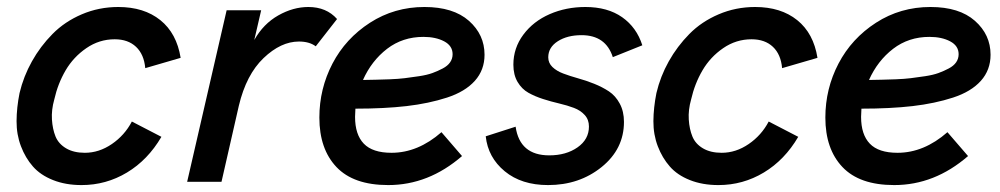

<svg xmlns="http://www.w3.org/2000/svg" viewBox="-20 -517 2844 546"><path d="M211.9 9.3Q166.5 9.3 130.9 -4.9Q95.2 -19 73.7 -43.5Q52.2 -67.9 39.6 -101.1Q26.9 -134.3 27.1 -172.6Q27.3 -210.9 35.6 -252.4Q46.9 -299.8 70.8 -342.5Q94.7 -385.3 129.4 -420.4Q164.1 -455.6 212.6 -476.3Q261.2 -497.1 316.4 -497.1Q389.6 -497.1 436 -459.7Q482.4 -422.4 493.7 -352.5L393.1 -323.2Q389.6 -362.3 366.9 -383.8Q344.2 -405.3 306.2 -405.3Q262.2 -405.3 225.6 -380.1Q189 -355 166.7 -317.1Q144.5 -279.3 134.3 -233.9Q126 -204.6 127.7 -177.2Q129.4 -149.9 137.9 -128.9Q146.5 -107.9 168 -95.2Q189.5 -82.5 221.2 -82.5Q261.7 -82.5 298.1 -107.4Q334.5 -132.3 355 -171.4L439 -127.9Q400.4 -62 341.1 -26.4Q281.7 9.3 211.9 9.3Z M512.2 0 624.5 -487.8H722.7L703.1 -403.3Q729 -449.2 771.2 -473.1Q813.5 -497.1 856.9 -497.1Q908.2 -497.1 938.5 -462.9L877.9 -385.3Q859.9 -398.9 830.1 -398.9Q778.8 -398.9 729.5 -351.8Q680.2 -304.7 659.2 -216.3L609.9 0Z M1357.9 -361.3Q1357.9 -317.9 1330.3 -287.1Q1302.7 -256.3 1251.2 -239.5Q1199.7 -222.7 1136.2 -215.3Q1072.8 -208 990.7 -208Q989.7 -192.4 989.7 -184.6Q989.7 -134.3 1014.6 -108.4Q1039.6 -82.5 1093.3 -82.5Q1168.5 -82.5 1235.4 -141.1L1293.9 -73.2Q1198.7 9.3 1084 9.3Q985.4 9.3 936.8 -42Q888.2 -93.3 888.2 -182.6Q888.2 -264.6 925.5 -336.2Q962.9 -407.7 1032.2 -452.4Q1101.6 -497.1 1187 -497.1Q1269 -497.1 1313.5 -457.8Q1357.9 -418.5 1357.9 -361.3ZM1184.1 -412.1Q1125 -412.1 1080.8 -378.2Q1036.6 -344.2 1012.2 -289.6Q1033.7 -290 1048.3 -290.3Q1063 -290.5 1088.1 -291.5Q1113.3 -292.5 1131.1 -294.7Q1148.9 -296.9 1171.6 -300.3Q1194.3 -303.7 1209.7 -309.3Q1225.1 -314.9 1239 -322.3Q1252.9 -329.6 1260 -339.8Q1267.1 -350.1 1267.1 -362.8Q1267.1 -386.7 1243.2 -399.4Q1219.2 -412.1 1184.1 -412.1Z M1538.6 9.3Q1462.9 9.3 1415.3 -30Q1367.7 -69.3 1361.3 -129.4L1446.3 -156.7Q1458 -75.2 1542 -75.2Q1589.8 -75.2 1622.3 -97.9Q1654.8 -120.6 1654.8 -157.2Q1654.8 -176.8 1642.8 -189.9Q1630.9 -203.1 1612.1 -210.2Q1593.3 -217.3 1570.3 -222.7Q1547.4 -228 1524.4 -235.4Q1501.5 -242.7 1482.7 -253.2Q1463.9 -263.7 1451.9 -283.9Q1439.9 -304.2 1439.9 -333Q1439.9 -380.4 1468.3 -418.5Q1496.6 -456.5 1543.2 -476.8Q1589.8 -497.1 1644.5 -497.1Q1708 -497.1 1749.3 -468Q1790.5 -439 1806.6 -388.2L1722.7 -354.5Q1702.6 -417 1633.8 -417Q1593.3 -417 1566.2 -399.7Q1539.1 -382.3 1539.1 -354Q1539.1 -337.9 1551 -326.4Q1563 -314.9 1581.8 -307.9Q1600.6 -300.8 1623.5 -294.4Q1646.5 -288.1 1669.7 -278.8Q1692.9 -269.5 1711.7 -257.1Q1730.5 -244.6 1742.4 -222.4Q1754.4 -200.2 1754.4 -170.4Q1754.4 -93.3 1690.9 -42Q1627.4 9.3 1538.6 9.3Z M2022.9 9.3Q1977.5 9.3 1941.9 -4.9Q1906.2 -19 1884.8 -43.5Q1863.3 -67.9 1850.6 -101.1Q1837.9 -134.3 1838.1 -172.6Q1838.4 -210.9 1846.7 -252.4Q1857.9 -299.8 1881.8 -342.5Q1905.8 -385.3 1940.4 -420.4Q1975.1 -455.6 2023.7 -476.3Q2072.3 -497.1 2127.4 -497.1Q2200.7 -497.1 2247.1 -459.7Q2293.5 -422.4 2304.7 -352.5L2204.1 -323.2Q2200.7 -362.3 2178 -383.8Q2155.3 -405.3 2117.2 -405.3Q2073.2 -405.3 2036.6 -380.1Q2000 -355 1977.8 -317.1Q1955.6 -279.3 1945.3 -233.9Q1937 -204.6 1938.7 -177.2Q1940.4 -149.9 1949 -128.9Q1957.5 -107.9 1979 -95.2Q2000.5 -82.5 2032.2 -82.5Q2072.8 -82.5 2109.1 -107.4Q2145.5 -132.3 2166 -171.4L2250 -127.9Q2211.4 -62 2152.1 -26.4Q2092.8 9.3 2022.9 9.3Z M2796.9 -361.3Q2796.9 -317.9 2769.3 -287.1Q2741.7 -256.3 2690.2 -239.5Q2638.7 -222.7 2575.2 -215.3Q2511.7 -208 2429.7 -208Q2428.7 -192.4 2428.7 -184.6Q2428.7 -134.3 2453.6 -108.4Q2478.5 -82.5 2532.2 -82.5Q2607.4 -82.5 2674.3 -141.1L2732.9 -73.2Q2637.7 9.3 2522.9 9.3Q2424.3 9.3 2375.7 -42Q2327.1 -93.3 2327.1 -182.6Q2327.1 -264.6 2364.5 -336.2Q2401.9 -407.7 2471.2 -452.4Q2540.5 -497.1 2626 -497.1Q2708 -497.1 2752.4 -457.8Q2796.9 -418.5 2796.9 -361.3ZM2623 -412.1Q2564 -412.1 2519.8 -378.2Q2475.6 -344.2 2451.2 -289.6Q2472.7 -290 2487.3 -290.3Q2502 -290.5 2527.1 -291.5Q2552.2 -292.5 2570.1 -294.7Q2587.9 -296.9 2610.6 -300.3Q2633.3 -303.7 2648.7 -309.3Q2664.1 -314.9 2678 -322.3Q2691.9 -329.6 2699 -339.8Q2706.1 -350.1 2706.1 -362.8Q2706.1 -386.7 2682.1 -399.4Q2658.2 -412.1 2623 -412.1Z"/></svg>

Font: HK Grotesk SmBold Legacy Italic
Style: Regular
Weight: 600
Italic angle: -13°
Designer: Alfredo Marco Pradil
Foundry: Hanken Design Co.
Version: Version 2.022;PS 002.022;hotconv 1.0.88;makeotf.lib2.5.64775